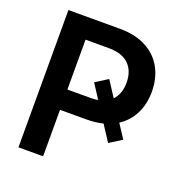

<svg xmlns="http://www.w3.org/2000/svg" viewBox="-128 -818 880 929"><g transform="rotate(20 312.5 -353.5)"><path d="M419.4 -380.4Q452.1 -414.6 452.1 -472.7Q452.1 -532.2 417.5 -566.4Q382.8 -600.6 313.5 -600.6H194.3V-343.8H313.5Q335 -343.8 351.6 -347.2L303.7 -420.9L367.2 -460.9ZM67.4 -707H333Q412.1 -707 468.3 -677.2Q524.4 -647.5 553.2 -594.5Q582 -541.5 582 -472.7Q582 -409.7 557.1 -359.6Q532.2 -309.6 484.9 -279.3L531.2 -208L467.8 -168L415 -249Q376 -239.3 331.1 -239.3H194.3V0H67.4Z"/></g></svg>

Font: Pretendard SemiBold
Style: Regular
Weight: 600
Designer: Base glyphs from Inter by Rasmus Andersson; Hangeul glyphs from Noto Sans CJK(Source Han Sans) by Jang Soo-young and Kan
Foundry: Kil Hyung-jin
Version: Version 1.309